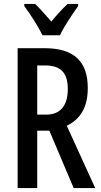

<svg xmlns="http://www.w3.org/2000/svg" viewBox="-20 -960 516 980"><path d="M197 -780H286C307 -825 350 -889 379 -929V-940H325C293 -909 274 -889 242 -850C212 -884 183 -918 159 -940H104V-929C137 -885 176 -823 197 -780ZM208 -714H70V0H170V-293H232L356 0H466L321 -318C396 -355 428 -419 428 -511C428 -646 358 -714 208 -714ZM209 -626C289 -626 326 -590 326 -506C326 -419 287 -375 216 -375H170V-626Z"/></svg>

Font: Noto Sans Arabic UI XCn Md
Style: Regular
Weight: 500
Width: 2
Designer: Monotype Design Team, Nadine Chahine and Nizar Qandah
Foundry: Monotype Imaging Inc.
Version: Version 2.010